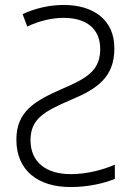

<svg xmlns="http://www.w3.org/2000/svg" viewBox="-20 -744 533 774"><path d="M237 -724C176 -724 118 -709 71 -687L90 -637C138 -660 190 -672 236 -672C329 -672 384 -628 384 -546C384 -459 329 -428 231 -386C119 -337 46 -294 46 -181C46 -57 133 10 264 10C336 10 400 -5 443 -23V-80C396 -60 332 -42 266 -42C166 -42 103 -90 103 -179C103 -265 158 -295 267 -342C372 -386 441 -433 441 -548C442 -663 358 -724 237 -724Z"/></svg>

Font: Noto Sans SemiCondensed Light
Style: Regular
Weight: 300
Width: 4
Designer: Monotype Design Team
Foundry: Monotype Imaging Inc.
Version: Version 2.013